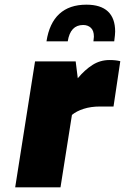

<svg xmlns="http://www.w3.org/2000/svg" viewBox="-20 -802 535 822"><path d="M130 -539H304L313 -467Q343 -503 376 -524Q409 -545 449 -545Q476 -545 495 -540L466 -346H408Q369 -346 338 -336Q307 -326 288 -310L239 0H45ZM350 -782Q411 -782 442 -753Q473 -724 473 -667Q473 -655 469 -625H380Q382 -639 382 -645Q382 -671 369 -683Q356 -695 336 -695Q281 -695 270 -625H179Q191 -703 234 -742.5Q277 -782 350 -782Z"/></svg>

Font: Exo Black
Style: Italic
Weight: 900
Italic angle: -9°
Designer: Natanael Gama
Foundry: Natanael Gama
Version: Version 1.500; ttfautohint (v1.6)